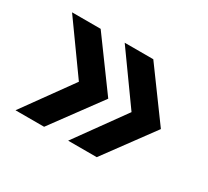

<svg xmlns="http://www.w3.org/2000/svg" viewBox="-88 -596 711 657"><g transform="rotate(30 267.5 -267.5)"><path d="M30 -74 169 -267 30 -461H143L285 -267L143 -74ZM238 -74 377 -267 238 -461H351L493 -267L351 -74Z"/></g></svg>

Font: Montserrat Alternates SemiBold
Style: Regular
Weight: 600
Designer: Julieta Ulanovsky
Foundry: Julieta Ulanovsky
Version: Version 7.200